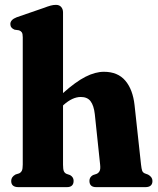

<svg xmlns="http://www.w3.org/2000/svg" viewBox="-20 -769 650 789"><path d="M239 -718V-386.5Q291 -433 331.2 -453.5Q371.5 -474 407 -474Q464 -474 495 -437.5Q526 -401 533 -336.5L559.5 -93Q561.5 -75 564.2 -67.5Q567 -60 575 -56.5L588.5 -51.5Q606.5 -41.5 606.5 -25.5Q606.5 0 577.5 0H375Q347.5 0 347.5 -26Q347.5 -41 362 -49.5L377 -54.5Q385 -58 389.2 -66Q393.5 -74 391.5 -92L369.5 -300.5Q365.5 -335.5 352.2 -353Q339 -370.5 312 -370.5Q278 -370.5 241.5 -338L239 -335.5V-92.5Q239 -74 242.2 -66Q245.5 -58 253.5 -54.5L268 -49.5Q282.5 -41 282.5 -26Q282.5 0 255 0H55.5Q26 0 26 -25.5Q26 -42 44 -52L58.5 -56.5Q66 -60 69.8 -67.5Q73.5 -75 73.5 -92.5V-616Q73.5 -630.5 69.5 -636.2Q65.5 -642 58 -644.5L40 -647Q22.5 -654 22.5 -670Q22.5 -688 48.5 -698L158.5 -736Q177 -743 188 -746Q199 -749 210 -749Q224 -749 231.5 -740.2Q239 -731.5 239 -718Z"/></svg>

Font: Fraunces 72pt S050
Style: Bold
Weight: 700
Version: Version 1.000; ttfautohint (v1.8.3)